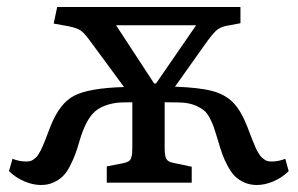

<svg xmlns="http://www.w3.org/2000/svg" viewBox="-20 -527 859 554"><path d="M98.1 6.8Q75.2 6.8 50.3 -3.7Q25.4 -14.2 5.9 -33.2L16.1 -68.8Q35.6 -61 55.2 -61Q61 -61 66.2 -62Q71.3 -63 75.7 -66.2Q80.1 -69.3 83.5 -72.3Q86.9 -75.2 90.8 -81.5Q94.7 -87.9 97.2 -92.5Q99.6 -97.2 103.8 -106.7Q107.9 -116.2 110.4 -122.6Q112.8 -128.9 117.7 -141.8Q122.6 -154.8 126 -163.1Q151.9 -229 194.3 -251Q236.8 -272.9 337.9 -275.9L236.8 -413.1Q221.2 -434.1 210.9 -440.2Q200.7 -446.3 178.2 -451.2L134.8 -459L145 -506.8H673.8V-460L631.8 -452.1Q614.3 -448.7 602.5 -437.5Q590.8 -426.3 570.8 -397.9L484.9 -276.9Q554.7 -274.4 591.8 -264.6Q628.9 -254.9 651.9 -231.9Q674.8 -209 692.9 -163.1Q695.8 -155.3 700.9 -142.1Q706.1 -128.9 708.5 -122.8Q710.9 -116.7 715.1 -106.7Q719.2 -96.7 721.7 -92.3Q724.1 -87.9 728.3 -81.5Q732.4 -75.2 735.8 -72.3Q739.3 -69.3 743.7 -66.2Q748 -63 753.2 -62Q758.3 -61 764.2 -61Q783.7 -61 803.2 -68.8L813 -33.2Q793.5 -14.2 768.8 -3.7Q744.1 6.8 721.2 6.8Q701.2 6.8 684.8 -0.5Q668.5 -7.8 657.7 -18.6Q647 -29.3 637.2 -47.6Q627.4 -65.9 621.6 -82Q615.7 -98.1 608.9 -122.1Q601.6 -146.5 597.4 -158.7Q593.3 -170.9 585.7 -185.5Q578.1 -200.2 569.6 -207.5Q561 -214.8 547.9 -220.9Q534.7 -227.1 516.1 -230Q502.9 -231.9 455.1 -231.9V-100.1Q455.1 -77.6 459.7 -68.8Q464.4 -60.1 480 -57.1L533.2 -45.9V0H288.1V-46.9L335.9 -56.2Q345.2 -58.1 350.8 -61.5Q356.4 -64.9 358.6 -72Q360.8 -79.1 361.3 -85Q361.8 -90.8 361.8 -104V-231.9Q326.2 -231.9 314 -230Q269.5 -223.1 247.6 -199Q225.6 -174.8 210 -122.1Q203.1 -98.1 197.3 -82.3Q191.4 -66.4 181.9 -47.9Q172.4 -29.3 161.4 -18.6Q150.4 -7.8 134.3 -0.5Q118.2 6.8 98.1 6.8ZM424.8 -286.1H430.2L545.9 -454.1H314.9Z"/></svg>

Font: Literata Book
Style: Regular
Weight: 400
Designer: Latin by Veronika Burian and Jose Scaglione. Greek by Irene Vlachou. Cyrillic by Vera Evstafieva
Foundry: TypeTogether
Version: Version 2.003;PS 002.003;hotconv 1.0.88;makeotf.lib2.5.64775